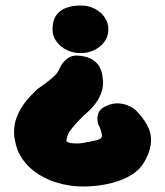

<svg xmlns="http://www.w3.org/2000/svg" viewBox="-20 -676 600 698"><path d="M280 2Q233 2 185.5 -12.5Q138 -27 100.5 -56.5Q63 -86 44 -130Q37 -149 33 -172.5Q29 -196 33.5 -223.5Q38 -251 57 -283Q76 -315 116 -352Q155 -379 173.5 -396Q192 -413 196 -426Q196 -426 203 -439Q210 -452 227 -464.5Q244 -477 273 -473Q303 -469 319.5 -457Q336 -445 343 -430.5Q350 -416 351.5 -405.5Q353 -395 353 -395Q358 -366 348.5 -339.5Q339 -313 321 -292Q303 -271 283 -255Q258 -230 244.5 -213.5Q231 -197 226.5 -185.5Q222 -174 221 -163Q225 -158 237.5 -156Q250 -154 262.5 -154.5Q275 -155 280 -156Q297 -159 316.5 -163Q336 -167 344 -171Q351 -176 350.5 -184.5Q350 -193 346 -204Q342 -215 336 -227Q336 -227 334.5 -237.5Q333 -248 337 -262Q341 -276 355 -285Q379 -299 400.5 -300Q422 -301 438.5 -295Q455 -289 464 -282.5Q473 -276 473 -276Q527 -221 529 -173Q531 -125 496 -74Q477 -49 443.5 -32Q410 -15 368 -6.5Q326 2 280 2ZM273 -483Q245 -483 222 -494.5Q199 -506 185 -525.5Q171 -545 171 -569Q171 -602 185 -621Q199 -640 222 -648Q245 -656 273 -656Q301 -656 324 -644.5Q347 -633 360.5 -613Q374 -593 374 -569Q374 -545 360.5 -525.5Q347 -506 324 -494.5Q301 -483 273 -483Z"/></svg>

Font: Sour Gummy Black
Style: Regular
Weight: 900
Version: Version 1.000